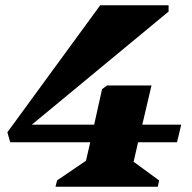

<svg xmlns="http://www.w3.org/2000/svg" viewBox="-20 -710 730 730"><path d="M19 -169 8 -207 361 -690H621V-666L101 -236H338L368 -371L387 -385H556L521 -236H669L653 -169H505L488 -95L585 -24L580 0H191L197 -24L307 -99L323 -169Z"/></svg>

Font: Platypi ExtraBold
Style: Italic
Weight: 800
Italic angle: -13°
Designer: David Sargent
Foundry: Bolt Cutter Type
Version: Version 1.200; ttfautohint (v1.8.4.7-5d5b)